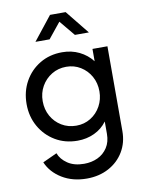

<svg xmlns="http://www.w3.org/2000/svg" viewBox="-105 -857 870 1150"><g transform="rotate(-10 329.5 -282.0)"><path d="M329 220Q404 220 462.5 188.5Q521 157 554 102Q587 47 587 -23V-539H496V-464Q464 -505 417 -528Q370 -551 313 -551Q237 -551 177.5 -515.5Q118 -480 84 -419Q50 -358 50 -282Q50 -206 84.5 -145Q119 -84 178.5 -48.5Q238 -13 314 -13Q369 -13 416 -35Q463 -57 493 -98V-23Q493 26 470.5 60.5Q448 95 411 112.5Q374 130 328 130Q268 130 228.5 103.5Q189 77 175 39L88 79Q115 142 179 181Q243 220 329 220ZM322 -103Q272 -103 232.5 -127Q193 -151 170.5 -191.5Q148 -232 148 -282Q148 -332 171 -372.5Q194 -413 233.5 -437Q273 -461 322 -461Q370 -461 409 -437Q448 -413 470.5 -372.5Q493 -332 493 -282Q493 -233 470.5 -192Q448 -151 409 -127Q370 -103 322 -103ZM167 -640H253L329 -734L407 -640H492L376 -784H281Z"/></g></svg>

Font: Plus Jakarta Sans Medium
Style: Regular
Weight: 500
Designer: Gumpita Rahayu
Foundry: Tokotype
Version: Version 2.004; ttfautohint (v1.8.3)